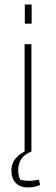

<svg xmlns="http://www.w3.org/2000/svg" viewBox="-20 -658 247 843"><path d="M119 -554H89V-638H119ZM156 154Q132 165 103 165Q67 165 48.5 144.5Q30 124 30 90Q30 38 88 7V-464H118V7Q87 20 73.5 40Q60 60 60 91Q60 115 70 132Q90 136 110 136Q126 136 151 131Z"/></svg>

Font: Athiti ExtraLight
Style: Regular
Weight: 250
Version: Version 1.032